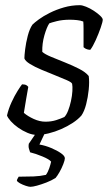

<svg xmlns="http://www.w3.org/2000/svg" viewBox="-20 -520 422 740"><path d="M122 0Q105 0 86 -8Q67 -16 50 -28Q33 -40 21.5 -53Q10 -66 7 -75Q13 -101 24.5 -126Q36 -151 48 -170Q60 -189 65 -195Q71 -195 75.5 -194Q80 -193 83.5 -190.5Q87 -188 89 -185Q86 -168 81 -139.5Q76 -111 72 -85Q87 -72 110 -61.5Q133 -51 155 -51Q178 -51 196.5 -57Q215 -63 228 -69Q236 -77 242.5 -93.5Q249 -110 253.5 -130.5Q258 -151 259 -169Q260 -187 258 -197Q256 -203 237.5 -211Q219 -219 193 -229.5Q167 -240 140.5 -251Q114 -262 95.5 -273.5Q77 -285 74 -295Q74 -306 77 -330.5Q80 -355 87 -382Q94 -409 105 -425Q113 -433 130 -445.5Q147 -458 172 -470.5Q197 -483 226.5 -491.5Q256 -500 288 -500Q297 -500 312 -494Q327 -488 341.5 -478.5Q356 -469 366 -459.5Q376 -450 376 -444Q376 -436 368 -413Q360 -390 349 -365.5Q338 -341 328 -328Q323 -328 317.5 -329.5Q312 -331 308 -333.5Q304 -336 302 -338Q302 -352 302 -370.5Q302 -389 302 -407.5Q302 -426 301 -437Q291 -441 277 -442.5Q263 -444 249 -444Q221 -444 199 -438.5Q177 -433 170 -430Q160 -415 151 -383.5Q142 -352 143 -320Q153 -311 177 -301Q201 -291 230 -279.5Q259 -268 284.5 -255Q310 -242 322 -227Q325 -205 322 -175Q319 -145 312 -118Q305 -91 294 -75Q281 -60 260.5 -46.5Q240 -33 216 -22.5Q192 -12 167.5 -6Q143 0 122 0ZM97 200Q91 200 79 196Q67 192 57 186.5Q47 181 45 176Q46 171 48 168Q50 165 52 161Q84 161 109.5 160Q135 159 157 154Q165 143 170 128Q175 113 177 103Q170 94 143.5 83Q117 72 96 67Q95 63 92 54.5Q89 46 91 34Q103 17 113.5 1Q124 -15 141 -37H167L132 37Q155 41 177.5 50.5Q200 60 215 70.5Q230 81 230 90Q230 97 224 112.5Q218 128 209.5 143Q201 158 194 166Q178 176 158.5 183.5Q139 191 122.5 195.5Q106 200 97 200Z"/></svg>

Font: Texturina 12pt Thin
Style: Italic
Weight: 250
Italic angle: -11°
Designer: Guillermo Torres Carreño
Foundry: Omnibus-Type
Version: Version 1.002